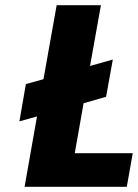

<svg xmlns="http://www.w3.org/2000/svg" viewBox="-20 -722 533 742"><path d="M493 -130 470 0H75L123 -272L55 -253L80 -397L148 -416L199 -702H370L328 -467L416 -492L390 -348L303 -323L269 -130Z"/></svg>

Font: Fz Poppins
Style: Bold Italic
Weight: 700
Italic angle: -10°
Designer: Ninad Kale (Devanagari), Jonny Pinhorn (Latin)
Foundry: Indian Type Foundry
Version: Vit hóa bi Vntype.Com & FontZin.Com